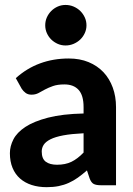

<svg xmlns="http://www.w3.org/2000/svg" viewBox="-20 -768 552 796"><path d="M326.5 -215.5Q276 -213 242.5 -206.8Q209 -200.5 189.2 -190.5Q169.5 -180.5 161.2 -167.8Q153 -155 153 -140Q153 -110 169.8 -97.5Q186.5 -85 216.5 -85Q251 -85 276.2 -97.2Q301.5 -109.5 326.5 -135.5ZM45.5 -444Q91 -485 146 -505.2Q201 -525.5 265 -525.5Q311 -525.5 347.2 -510.5Q383.5 -495.5 408.8 -468.8Q434 -442 447.5 -405Q461 -368 461 -324V0H398Q378.5 0 368.2 -5.5Q358 -11 351.5 -28.5L340.5 -61.5Q321 -44.5 302.8 -31.5Q284.5 -18.5 265 -9.8Q245.5 -1 223.2 3.5Q201 8 173.5 8Q139.5 8 111.5 -1Q83.5 -10 63.2 -27.8Q43 -45.5 32 -72Q21 -98.5 21 -133Q21 -161.5 35.5 -190Q50 -218.5 85.2 -241.8Q120.5 -265 179.2 -280.2Q238 -295.5 326.5 -297.5V-324Q326.5 -372.5 306 -395.2Q285.5 -418 247 -418Q218.5 -418 199.5 -411.2Q180.5 -404.5 166.2 -396.8Q152 -389 139.5 -382.2Q127 -375.5 110.5 -375.5Q96 -375.5 86.2 -382.8Q76.5 -390 70 -400ZM338.5 -663Q338.5 -646 331.5 -630.8Q324.5 -615.5 312.8 -604.2Q301 -593 285.2 -586.2Q269.5 -579.5 251.5 -579.5Q234.5 -579.5 219.2 -586.2Q204 -593 192.5 -604.2Q181 -615.5 174.2 -630.8Q167.5 -646 167.5 -663Q167.5 -680.5 174.2 -695.8Q181 -711 192.5 -722.5Q204 -734 219.2 -740.8Q234.5 -747.5 251.5 -747.5Q269.5 -747.5 285.2 -740.8Q301 -734 312.8 -722.5Q324.5 -711 331.5 -695.8Q338.5 -680.5 338.5 -663Z"/></svg>

Font: Lato 2
Style: Regular
Weight: 800
Designer: Lukasz Dziedzic with Adam Twardoch and Botio Nikoltchev
Foundry: tyPoland Lukasz Dziedzic
Version: Version 2.015; 2015-08-06; http://www.latofonts.com/